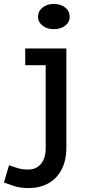

<svg xmlns="http://www.w3.org/2000/svg" viewBox="-98 -717 447 975"><path d="M49 238Q4 238 -25.5 228Q-55 218 -78 210L-52 122Q-28 131 -5.5 137.5Q17 144 45 144Q85 144 109.5 116Q134 88 134 34V-386H30V-471H239V32Q239 98 214.5 144.5Q190 191 146.5 214.5Q103 238 49 238ZM174 -569Q141 -569 118 -587Q95 -605 95 -631Q95 -660 118 -678.5Q141 -697 174 -697Q211 -697 233.5 -678.5Q256 -660 256 -631Q256 -605 233.5 -587Q211 -569 174 -569Z"/></svg>

Font: BioRhyme ExtraBold Medium
Style: Regular
Weight: 500
Version: Version 1.600;gftools[0.9.33]